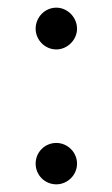

<svg xmlns="http://www.w3.org/2000/svg" viewBox="-20 -468 293 501"><path d="M127 -339C156 -339 181 -364 181 -393C181 -423 156 -448 127 -448C97 -448 73 -423 73 -393C73 -364 97 -339 127 -339ZM127 13C156 13 181 -11 181 -41C181 -71 156 -95 127 -95C97 -95 73 -71 73 -41C73 -11 97 13 127 13Z"/></svg>

Font: Arima Koshi
Style: Regular
Weight: 400
Designer: Joana Correia and Natanael Gama
Foundry: NDISCOVER
Version: Version 1.019;PS 001.019;hotconv 1.0.88;makeotf.lib2.5.64775